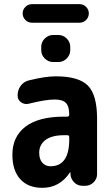

<svg xmlns="http://www.w3.org/2000/svg" viewBox="-20 -900 540 930"><path d="M365.2 -790H134.8Q116.2 -790 103 -803.2Q89.8 -816.4 89.8 -835Q89.8 -853.5 103 -866.7Q116.2 -879.9 134.8 -879.9H365.2Q383.8 -879.9 397 -866.7Q410.2 -853.5 410.2 -835Q410.2 -816.4 397 -803.2Q383.8 -790 365.2 -790ZM237.3 -730.5H262.7Q286.1 -730.5 303.2 -713.4Q320.3 -696.3 320.3 -672.9V-657.2Q320.3 -633.8 303.2 -616.7Q286.1 -599.6 262.7 -599.6H237.3Q213.9 -599.6 196.8 -616.7Q179.7 -633.8 179.7 -657.2V-672.9Q179.7 -696.3 196.8 -713.4Q213.9 -730.5 237.3 -730.5ZM315.4 -224.6V-236.3Q315.4 -245.1 305.7 -245.1H290Q231.4 -245.1 200.7 -222.2Q169.9 -199.2 169.9 -160.2Q169.9 -128.9 185.1 -111.8Q200.2 -94.7 224.6 -94.7Q315.4 -94.7 315.4 -224.6ZM250 -530.3Q361.3 -530.3 405.8 -485.4Q450.2 -440.4 450.2 -325.2V-56.6Q450.2 -33.2 433.1 -16.6Q416 0 392.6 0H379.9Q355.5 0 338.9 -17.1Q322.3 -34.2 321.3 -56.6V-64.5Q321.3 -65.4 320.3 -65.4Q318.4 -65.4 318.4 -64.5Q269.5 9.8 184.6 9.8Q116.2 9.8 78.1 -32.2Q40 -74.2 40 -150.4Q40 -238.3 103.5 -286.6Q167 -335 290 -335H305.7Q314.5 -335 315.4 -343.8V-344.7Q315.4 -384.8 299.3 -401.4Q283.2 -418 245.1 -418Q200.2 -418 119.1 -397.5Q99.6 -392.6 82.5 -404.3Q65.4 -416 65.4 -436.5V-438.5Q65.4 -464.8 80.6 -484.9Q95.7 -504.9 120.1 -510.7Q199.2 -530.3 250 -530.3Z"/></svg>

Font: Rounded Mgen+ 2m bold
Style: Bold
Weight: 700
Designer: [Source Han Sans]
Ryoko NISHIZUKA  (kana & ideographs); Paul D. Hunt (Latin, Greek & Cyrillic); Wenlong ZHANG  (bopomofo
Version: Version 1.059.20150602